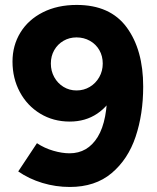

<svg xmlns="http://www.w3.org/2000/svg" viewBox="-20 -738 630 771"><path d="M555 -390.4Q555 -279.6 524.5 -188.8Q494 -98 428.1 -42.6Q362.2 12.8 260.4 12.8Q203.6 12.8 150.1 -3.4Q96.6 -19.6 53.2 -49.6L128.4 -163Q158.4 -143 193.9 -132.7Q229.4 -122.4 259.2 -122.4Q332 -122.4 372.4 -188.2Q412.8 -254 410.6 -387.4L442.4 -368.8Q418 -313.8 370.6 -281.8Q323.2 -249.8 260 -249.8Q194 -249.8 141.5 -281.7Q89 -313.6 59.6 -368.6Q30.2 -423.6 30.2 -490.8Q30.2 -555.6 62 -607.4Q93.8 -659.2 152.3 -688.7Q210.8 -718.2 288 -718.2Q422.6 -718.2 488.8 -628.1Q555 -538 555 -390.4ZM184.2 -482.8Q184.2 -452.8 197.9 -428.1Q211.6 -403.4 235.1 -389.1Q258.6 -374.8 287.2 -374.8Q316.6 -374.8 340.5 -389.1Q364.4 -403.4 378.5 -428.1Q392.6 -452.8 392.6 -482.8Q392.6 -513 378.9 -536.8Q365.2 -560.6 340.9 -574.2Q316.6 -587.8 287.2 -587.8Q258.6 -587.8 235.1 -574.2Q211.6 -560.6 197.9 -536.8Q184.2 -513 184.2 -482.8Z"/></svg>

Font: 寒蝉端黑体 Light
Style: Regular
Weight: 300
Designer: ChillDuanSans {Warren2060}; 
Source Han Sans {Ryoko NISHIZUKA 西塚涼子 (kana, bopomofo & ideographs); Paul D. Hunt (Latin, G
Foundry: ChillType&Adobe
Version: Version 1.300;Glyphs 3.3 (3306)